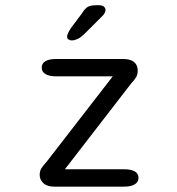

<svg xmlns="http://www.w3.org/2000/svg" viewBox="-20 -696 659 716"><path d="M128 -43.5Q128 -58 134.2 -68.1Q140.3 -78.2 154 -93L400.5 -411.3H189.5Q163.2 -411.3 149.3 -419.9Q135.5 -428.5 135.5 -444Q135.5 -459.5 149.3 -467.8Q163.2 -476 189.5 -476H439.7Q466 -476 479.8 -464.8Q493.5 -453.5 493.5 -433Q493.5 -418.2 487.7 -408.2Q481.8 -398.3 468 -383.3L222 -64.8H442.5Q468.8 -64.8 482.7 -56.8Q496.5 -48.7 496.5 -32.8Q496.5 -17.3 482.7 -8.7Q468.8 0 442.5 0H182Q155.5 0 141.8 -12.9Q128 -25.8 128 -43.5ZM247.5 -545.3Q242 -545.3 236.1 -548.4Q230.2 -551.5 230.2 -559.7Q230.2 -569.8 244.7 -591.5L285.7 -646.3Q297.2 -664.8 307.8 -670.7Q318.3 -676.5 338.3 -676.5H349.5Q360.3 -676.5 366.8 -671.7Q373.3 -666.8 373.3 -658.7Q373.3 -646.7 359.2 -633.7L292.8 -567.5Q279.8 -555.5 268.6 -550.4Q257.3 -545.3 247.5 -545.3Z"/></svg>

Font: Sono ExtraLight
Style: Regular
Weight: 200
Designer: Tyler Finck
Foundry: Tyler Finck
Version: Version 2.112